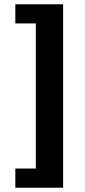

<svg xmlns="http://www.w3.org/2000/svg" viewBox="-20 -728 400 900"><path d="M51.8 62H147.9V-618.2H51.8V-708H275.9V151.9H51.8Z"/></svg>

Font: Source Sans Pro Black
Style: Regular
Weight: 900
Designer: Paul D. Hunt
Foundry: Adobe Systems Incorporated
Version: Version 2.020;PS 2.0;hotconv 1.0.86;makeotf.lib2.5.63406